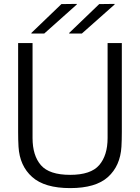

<svg xmlns="http://www.w3.org/2000/svg" viewBox="-20 -951 717 985"><path d="M605 -274Q605 -232 603 -198Q597 -100 534 -43Q471 14 340 14Q209 14 145 -43Q81 -100 75 -198Q73 -232 73 -274V-730H147V-243Q147 -153 190 -103.5Q233 -54 340 -54Q446 -54 489 -104Q532 -154 532 -243V-730H605ZM141 -779V-782L295 -930L374 -931V-928L207 -779ZM335 -779V-782L489 -930L568 -931V-928L400 -779Z"/></svg>

Font: Nacelle Light
Style: Regular
Weight: 300
Designer: Sora Sagano
Foundry: Sora Sagano
Version: Version 1.000;FEAKit 1.0